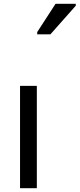

<svg xmlns="http://www.w3.org/2000/svg" viewBox="-20 -986 417 1006"><path d="M173 0H85V-536H173ZM175 -806V-818L271 -966H377V-956L244 -806Z"/></svg>

Font: Noto Sans Tifinagh APT
Style: Regular
Weight: 400
Designer: JamraPatel
Foundry: JamraPatel LLC
Version: Version 2.006; ttfautohint (v1.8.4.7-5d5b)